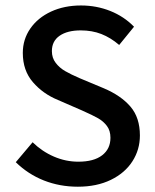

<svg xmlns="http://www.w3.org/2000/svg" viewBox="-20 -687 579 719"><path d="M393.6 -170.9Q393.6 -197.8 380.4 -215.3Q367.2 -232.9 347.4 -244.1Q327.6 -255.4 287.1 -273.4L197.3 -312.5Q141.1 -335.4 103.3 -379.2Q65.4 -422.9 65.4 -488.8Q65.4 -539.6 93.5 -580.1Q121.6 -620.6 171.1 -643.6Q220.7 -666.5 283.2 -666.5Q341.3 -666.5 392.8 -646Q444.3 -625.5 481.9 -586.9L426.3 -518.6Q394.5 -545.9 359.6 -559.6Q324.7 -573.2 282.2 -573.2Q232.4 -573.2 203.4 -553.2Q174.3 -533.2 174.3 -495.6Q174.3 -470.2 188.5 -451.7Q202.6 -433.1 224.1 -420.7Q245.6 -408.2 278.8 -394L368.7 -356.4Q433.1 -329.1 468.5 -287.8Q503.9 -246.6 503.9 -179.7Q503.9 -126.5 475.8 -82.8Q447.8 -39.1 395 -13.4Q342.3 12.2 271.5 12.2Q203.6 12.2 144.3 -11.2Q85 -34.7 39.1 -79.6L102.1 -154.3Q137.7 -119.6 181.9 -100.6Q226.1 -81.5 273.4 -81.5Q331.5 -81.5 362.5 -105.5Q393.6 -129.4 393.6 -170.9Z"/></svg>

Font: Varta
Style: Bold
Weight: 700
Designer: Joana Correia, Viktoriya Grabowska, Eben Sorkin
Foundry: Sorkin Type
Version: Version 1.002; ttfautohint (v1.3) -l 8 -r 24 -G 200 -x 12 -H